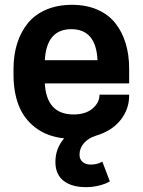

<svg xmlns="http://www.w3.org/2000/svg" viewBox="-20 -563 593 797"><path d="M516.1 -216.8H166Q173.3 -87.9 285.2 -87.9Q335.4 -87.9 364.3 -112.5Q393.1 -137.2 393.1 -169.9H516.1V-166Q516.1 -109.4 480.2 -64.5Q444.3 -19.5 378.9 0Q347.2 9.8 328.6 31Q310.1 52.2 310.1 79.1Q310.1 97.7 322.5 108.9Q335 120.1 356.9 120.1Q384.3 120.1 404.8 107.9L436 189.9Q419.4 200.2 392.3 207Q365.2 213.9 336.9 213.9Q277.8 213.9 243.9 187.5Q210 161.1 210 108.9Q210 53.7 246.1 11.2Q175.8 3.9 127.7 -32.7Q79.6 -69.3 57.9 -124.8Q36.1 -180.2 36.1 -252V-277.8Q36.1 -335 51.3 -382.8Q66.4 -430.7 95.7 -466.8Q125 -502.9 171.9 -522.9Q218.8 -543 278.8 -543Q338.4 -543 384.3 -522.9Q430.2 -502.9 458.7 -466.8Q487.3 -430.7 501.7 -383.1Q516.1 -335.4 516.1 -277.8ZM275.9 -441.9Q173.3 -441.9 166 -313H384.8Q378.9 -441.9 275.9 -441.9Z"/></svg>

Font: Cooper Hewitt
Style: Semibold
Weight: 709
Designer: Village Type and Design LLC
Foundry: Cooper Hewitt Smithsonian Design Museum
Version: 1.000